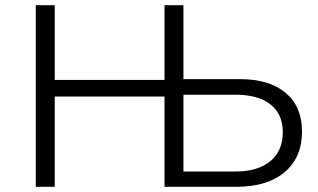

<svg xmlns="http://www.w3.org/2000/svg" viewBox="-20 -720 1224 740"><path d="M1144 -213Q1144 -113 1077 -56.5Q1010 0 891 0H614V-348H191V0H118V-700H191V-412H614V-700H687V-415H905Q1018 -415 1081 -362Q1144 -309 1144 -213ZM1070 -210Q1070 -280 1022.5 -317.5Q975 -355 887 -355H687V-59H887Q974 -59 1022 -99Q1070 -139 1070 -210Z"/></svg>

Font: Montserrat-Regular
Style: Regular
Weight: 400
Version: Version 7.200